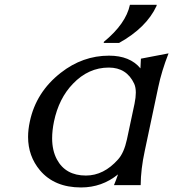

<svg xmlns="http://www.w3.org/2000/svg" viewBox="-20 -782 732 811"><path d="M642.1 -761.7 641.1 -756.8Q598.6 -665 482.9 -600.6H418L418.9 -605.5Q511.7 -681.6 528.8 -761.7ZM574.2 0H461.4Q470.7 -22 478.5 -45.4Q410.6 9.8 322.3 9.8Q210 9.8 148.9 -62.5Q98.6 -122.6 98.6 -203.6Q98.6 -234.4 106 -268.6Q132.3 -393.1 236.8 -474.6Q329.1 -546.9 440.4 -546.9Q528.8 -546.9 573.2 -493.2Q574.7 -514.2 575.2 -534.2L691.9 -556.6Q662.6 -481.9 648.4 -413.6L591.3 -144Q574.7 -67.4 574.2 0ZM342.8 -40.5Q418.5 -40.5 479 -108.9Q503.9 -136.7 516.1 -192.9L548.3 -344.2Q553.7 -370.6 553.7 -390.6Q553.7 -413.1 546.9 -428.2Q515.1 -496.6 439.5 -496.6Q353.5 -496.6 288.1 -428.2Q228.5 -366.7 208 -268.6Q200.2 -230.5 200.2 -197.8Q200.2 -146.5 220.2 -108.9Q256.8 -40.5 342.8 -40.5Z"/></svg>

Font: Classica
Style: Book Oblique
Weight: 400
Italic angle: -12°
Designer: Wojciech Kalinowski "wmk69" (wmk69@o2.pl)
Foundry: Wojciech Kalinowski "wmk69" (wmk69@o2.pl)
Version: Version 2.1.1; 2021-05-14